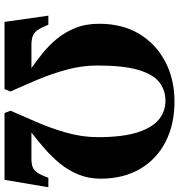

<svg xmlns="http://www.w3.org/2000/svg" viewBox="8 -780 773 828"><g transform="rotate(90 394.0 -366.5)"><path d="M75 0 48 -189H87Q99 -159 110 -143Q121 -127 136.5 -121.5Q152 -116 176 -116H274Q244 -137 211 -163.5Q178 -190 149 -224.5Q120 -259 101.5 -304.5Q83 -350 83 -408Q83 -509 127 -581.5Q171 -654 247 -693.5Q323 -733 419 -733Q517 -733 592 -694.5Q667 -656 709 -584.5Q751 -513 751 -414Q751 -362 733 -318.5Q715 -275 686 -239.5Q657 -204 622 -173.5Q587 -143 552 -116H665Q687 -116 701 -121.5Q715 -127 725.5 -142.5Q736 -158 747 -189H788L756 0H468L458 -26Q479 -75 506 -136.5Q533 -198 552.5 -266.5Q572 -335 572 -402Q572 -509 551.5 -573Q531 -637 496 -665.5Q461 -694 415 -694Q369 -694 335 -667.5Q301 -641 282 -577Q263 -513 263 -399Q263 -334 281 -268Q299 -202 325 -140.5Q351 -79 375 -26L365 0Z"/></g></svg>

Font: Libre Bodoni
Style: Bold Italic
Weight: 700
Italic angle: -13°
Version: Version 2.005;gftools[0.9.23]